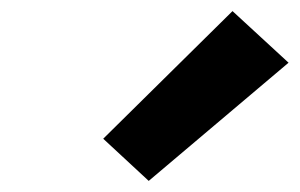

<svg xmlns="http://www.w3.org/2000/svg" viewBox="-20 -847 540 346"><path d="M248 -521 166 -597 399 -827 500 -734Z"/></svg>

Font: Iosevka Curly Slab Heavy
Style: Italic
Weight: 900
Italic angle: -9°
Monospace: yes
Designer: Belleve Invis
Foundry: Belleve Invis
Version: Version 22.1.2; ttfautohint (v1.8.4)